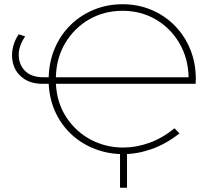

<svg xmlns="http://www.w3.org/2000/svg" viewBox="-20 -724 993 907"><path d="M562 4Q494 4 432 -19Q370 -42 321.5 -85.5Q273 -129 243.5 -190.5Q214 -252 210 -328H183Q130 -328 96 -350Q62 -372 47.5 -407Q33 -442 38 -483Q43 -524 68 -562L99 -552Q68 -508 68.5 -463.5Q69 -419 98.5 -389Q128 -359 186 -359H210Q212 -434 239.5 -497.5Q267 -561 314.5 -607Q362 -653 424.5 -678.5Q487 -704 559 -704Q632 -704 695 -677.5Q758 -651 805 -603.5Q852 -556 878.5 -491.5Q905 -427 905 -350Q905 -340 904 -328H244Q249 -237 294 -169Q339 -101 409.5 -64Q480 -27 562 -27Q623 -27 685 -49Q747 -71 804 -118L828 -94Q765 -44 697 -20Q629 4 562 4ZM244 -359H871Q869 -449 827.5 -520Q786 -591 716 -632Q646 -673 559 -673Q472 -673 401.5 -632.5Q331 -592 288.5 -521Q246 -450 244 -359ZM547 163V-12H580V163Z"/></svg>

Font: Montserrat ExtraLight
Style: Regular
Weight: 200
Designer: Julieta Ulanovsky
Foundry: Julieta Ulanovsky
Version: Version 9.000; ttfautohint (v1.8.4.7-5d5b)